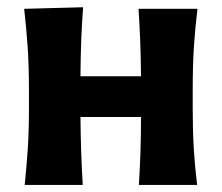

<svg xmlns="http://www.w3.org/2000/svg" viewBox="-20 -524 628 544"><path d="M50 0Q55.5 -53.5 58.8 -103.8Q62 -154 62 -216V-266Q62 -340.5 58.2 -393Q54.5 -445.5 48.5 -499L215.5 -503.5Q212 -457 210.2 -411.8Q208.5 -366.5 208 -308H379.5Q379 -365 377.2 -409.2Q375.5 -453.5 372.5 -499H539.5Q533 -445.5 529.5 -393Q526 -340.5 526 -266V-216Q526 -154 529 -103.8Q532 -53.5 538.5 0H373.5Q376.5 -48.5 378 -93.8Q379.5 -139 379.5 -192.5H208Q208.5 -139 210 -93.8Q211.5 -48.5 214.5 0Z"/></svg>

Font: Commissioner Flair
Style: Bold
Weight: 700
Designer: Kostas Bartsokas
Foundry: Kostas Bartsokas
Version: Version 1.000; ttfautohint (v1.8.3)